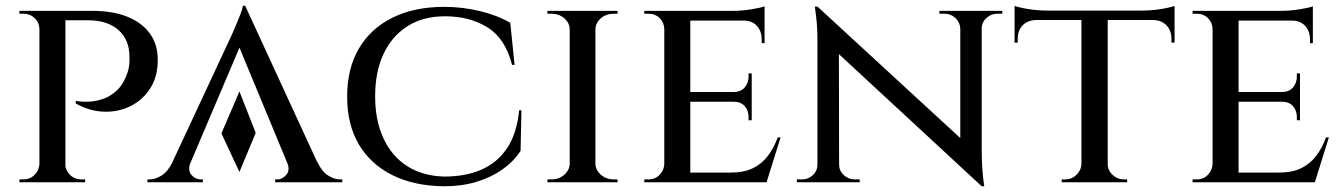

<svg xmlns="http://www.w3.org/2000/svg" viewBox="-20 -638 4698 672"><path d="M197 -600H303Q376 -600 427 -579Q478 -558 505 -520Q532 -482 532 -431Q533 -373 507.5 -331.5Q482 -290 439.5 -268Q397 -246 346 -247Q295 -248 245 -276V-285Q245 -285 259.5 -283Q274 -281 296.5 -282.5Q319 -284 344 -293Q369 -302 391.5 -324Q414 -346 427 -386Q431 -398 432.5 -412.5Q434 -427 433 -440Q433 -499 394.5 -533Q356 -567 288 -567H207Q207 -567 204.5 -575Q202 -583 199.5 -591.5Q197 -600 197 -600ZM209 -600V0H118V-600ZM120 -64 130 0H48V-10Q49 -10 55 -10Q61 -10 62 -10Q85 -10 101 -26Q117 -42 118 -64ZM120 -537H118Q117 -560 101 -575Q85 -590 62 -590Q61 -590 55 -590Q49 -590 48 -590V-600H130ZM206 -64H208Q209 -42 225 -26Q241 -10 265 -10Q266 -10 272 -10Q278 -10 278 -10V0H196Z M875 -173 818 -36 755 -171 818 -318ZM838 -618 1120 -6H1011L807 -498ZM647 -71Q636 -42 650 -26Q664 -10 682 -10H690V0H496V-10Q496 -10 500 -10Q504 -10 504 -10Q524 -10 546 -24Q568 -38 584 -71ZM838 -618 844 -532 619 -3H552L788 -509Q789 -511 795 -524.5Q801 -538 808.5 -556Q816 -574 822.5 -591Q829 -608 830 -618ZM985 -71H1091Q1106 -38 1128 -24Q1150 -10 1170 -10Q1170 -10 1174 -10Q1178 -10 1178 -10V0H943V-10H951Q968 -10 982 -26Q996 -42 985 -71Z M1805 -252 1802 -110Q1778 -73 1738.5 -45Q1699 -17 1647.5 -1.5Q1596 14 1535 14Q1430 13 1353.5 -25Q1277 -63 1236 -132.5Q1195 -202 1195 -300Q1195 -398 1236 -468Q1277 -538 1353.5 -576Q1430 -614 1535 -614Q1599 -614 1660.5 -599Q1722 -584 1766 -558L1781 -411H1772Q1749 -503 1686.5 -542Q1624 -581 1538 -581Q1461 -581 1406.5 -546.5Q1352 -512 1322.5 -449.5Q1293 -387 1293 -301Q1293 -216 1322.5 -153Q1352 -90 1406 -56Q1460 -22 1535 -20Q1609 -20 1664.5 -44Q1720 -68 1754.5 -119Q1789 -170 1797 -252Z M2064 -600V0H1974V-600ZM1977 -64V0H1896V-10Q1896 -10 1902.5 -10Q1909 -10 1910 -10Q1936 -10 1954.5 -26Q1973 -42 1974 -64ZM2061 -64H2064Q2065 -42 2083.5 -26Q2102 -10 2129 -10Q2129 -10 2135 -10Q2141 -10 2141 -10L2142 0H2061ZM2061 -536V-600H2142L2141 -590Q2141 -590 2135 -590Q2129 -590 2129 -590Q2102 -590 2083.5 -574.5Q2065 -559 2064 -536ZM1977 -536H1974Q1973 -559 1954.5 -574.5Q1936 -590 1909 -590Q1909 -590 1902.5 -590Q1896 -590 1896 -590V-600H1977Z M2396 -600V0H2305V-600ZM2653 -34 2660 0H2394V-34ZM2611 -316V-282H2394V-316ZM2656 -600V-566H2394V-600ZM2712 -157 2663 0H2504L2537 -34Q2584 -34 2615.5 -49.5Q2647 -65 2668 -93Q2689 -121 2702 -157ZM2611 -284V-217H2600V-228Q2600 -251 2586.5 -266.5Q2573 -282 2547 -282V-284ZM2611 -381V-314H2547V-316Q2573 -316 2586.5 -332Q2600 -348 2600 -370V-381ZM2656 -569V-487H2646V-500Q2646 -529 2629 -547.5Q2612 -566 2582 -566V-569ZM2656 -616V-590L2545 -600Q2576 -600 2610 -605.5Q2644 -611 2656 -616ZM2307 -64 2318 0H2235V-10Q2235 -10 2241.5 -10Q2248 -10 2249 -10Q2273 -10 2288.5 -26Q2304 -42 2305 -64ZM2307 -537H2305Q2304 -560 2288.5 -575Q2273 -590 2249 -590Q2248 -590 2241.5 -590Q2235 -590 2235 -590V-600H2318Z M2841 -615 3406 -95 3416 14 2852 -508ZM2844 -62V0H2769V-10Q2769 -10 2777.5 -10Q2786 -10 2786 -10Q2809 -10 2825 -25Q2841 -40 2841 -62ZM2917 -62Q2917 -40 2933.5 -25Q2950 -10 2972 -10Q2972 -10 2980.5 -10Q2989 -10 2989 -10V0H2914V-62ZM2841 -615 2916 -527 2917 0H2841V-493Q2841 -544 2836.5 -579.5Q2832 -615 2832 -615ZM3416 -600V-111Q3416 -78 3418 -49.5Q3420 -21 3422.5 -3.5Q3425 14 3425 14H3416L3341 -75V-600ZM3413 -538V-600H3488V-590Q3488 -590 3479.5 -590Q3471 -590 3471 -590Q3449 -590 3432.5 -575Q3416 -560 3416 -538ZM3341 -538Q3340 -560 3324 -575Q3308 -590 3285 -590Q3285 -590 3276.5 -590Q3268 -590 3268 -590V-600H3343V-538Z M3857 -597V0H3765V-597ZM4091 -601V-568H3531V-601ZM4091 -570V-489H4080V-502Q4080 -531 4063 -549Q4046 -567 4016 -568V-570ZM4091 -617V-591L3981 -601Q4000 -601 4022.5 -603.5Q4045 -606 4063.5 -610Q4082 -614 4091 -617ZM3767 -64V0H3696V-10Q3697 -10 3702.5 -10Q3708 -10 3708 -10Q3731 -10 3747.5 -26Q3764 -42 3765 -64ZM3854 -64H3857Q3857 -42 3874 -26Q3891 -10 3914 -10Q3914 -10 3919.5 -10Q3925 -10 3925 -10V0H3854ZM3606 -570V-568Q3576 -567 3559 -549Q3542 -531 3542 -502V-489H3531V-570ZM3531 -617Q3540 -614 3558.5 -610Q3577 -606 3599.5 -603.5Q3622 -601 3641 -601L3531 -591Z M4315 -600V0H4224V-600ZM4572 -34 4579 0H4313V-34ZM4530 -316V-282H4313V-316ZM4575 -600V-566H4313V-600ZM4631 -157 4582 0H4423L4456 -34Q4503 -34 4534.5 -49.5Q4566 -65 4587 -93Q4608 -121 4621 -157ZM4530 -284V-217H4519V-228Q4519 -251 4505.5 -266.5Q4492 -282 4466 -282V-284ZM4530 -381V-314H4466V-316Q4492 -316 4505.5 -332Q4519 -348 4519 -370V-381ZM4575 -569V-487H4565V-500Q4565 -529 4548 -547.5Q4531 -566 4501 -566V-569ZM4575 -616V-590L4464 -600Q4495 -600 4529 -605.5Q4563 -611 4575 -616ZM4226 -64 4237 0H4154V-10Q4154 -10 4160.5 -10Q4167 -10 4168 -10Q4192 -10 4207.5 -26Q4223 -42 4224 -64ZM4226 -537H4224Q4223 -560 4207.5 -575Q4192 -590 4168 -590Q4167 -590 4160.5 -590Q4154 -590 4154 -590V-600H4237Z"/></svg>

Font: Cinzel Eorzea
Style: Regular
Weight: 500
Designer: Natanael Gama
Version: Version 2.000